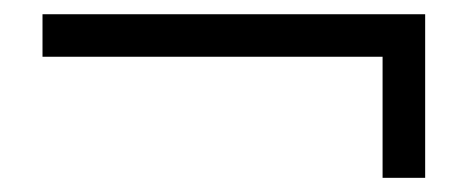

<svg xmlns="http://www.w3.org/2000/svg" viewBox="-20 -440 660 271"><path d="M520 -189V-359.9H40V-419.9H580.1V-189Z"/></svg>

Font: Charis SIL Viet
Style: Regular
Weight: 400
Foundry: SIL International
Version: Version 5.000